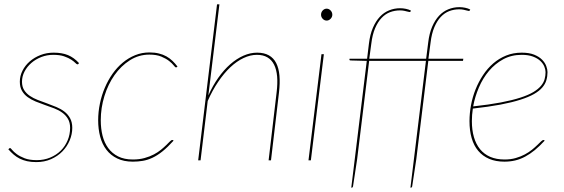

<svg xmlns="http://www.w3.org/2000/svg" viewBox="-20 -740 2601 886"><path d="M342.5 -446Q341 -443 337.5 -443Q334 -443 327.5 -449.8Q321 -456.5 308.5 -464.8Q296 -473 276 -480Q256 -487 225.5 -487Q197 -487 171 -477Q145 -467 125 -449.8Q105 -432.5 93.2 -410Q81.5 -387.5 81.5 -363Q81.5 -340 91.5 -324.2Q101.5 -308.5 117.8 -297.5Q134 -286.5 154.8 -278.5Q175.5 -270.5 197.2 -262.8Q219 -255 240 -246.2Q261 -237.5 277.2 -225Q293.5 -212.5 303.5 -194.2Q313.5 -176 313.5 -150Q313.5 -120.5 301.5 -92Q289.5 -63.5 267.8 -41.2Q246 -19 215.5 -5.5Q185 8 147.5 8Q123.5 8 104.8 3.8Q86 -0.5 71 -8Q56 -15.5 43.2 -26.5Q30.5 -37.5 18.5 -51L21.5 -54Q24.5 -57 26.5 -57Q29 -57 36 -48.2Q43 -39.5 57 -29Q71 -18.5 93.2 -9.8Q115.5 -1 149.5 -1Q183.5 -1 212 -13Q240.5 -25 260.8 -45.2Q281 -65.5 292.2 -92.5Q303.5 -119.5 303.5 -150Q303.5 -174.5 293.5 -191.5Q283.5 -208.5 267.2 -220.2Q251 -232 230 -240Q209 -248 187.2 -255.5Q165.5 -263 144.8 -271.5Q124 -280 107.8 -291.8Q91.5 -303.5 81.5 -320.8Q71.5 -338 71.5 -363Q71.5 -389.5 83.8 -413.8Q96 -438 117.2 -456.5Q138.5 -475 166.8 -486Q195 -497 227.5 -497Q266 -497 293.5 -485.8Q321 -474.5 344.5 -449Z M781 -91Q753.5 -60.5 729.8 -41.5Q706 -22.5 683.5 -12Q661 -1.5 639 2.2Q617 6 593 6Q551 6 520.8 -8.8Q490.5 -23.5 471 -49Q451.5 -74.5 442.2 -109.5Q433 -144.5 433 -185Q433 -223.5 441 -262Q449 -300.5 463.8 -335.2Q478.5 -370 499.5 -399.8Q520.5 -429.5 546.8 -451.2Q573 -473 604 -485.5Q635 -498 670 -498Q694 -498 713.2 -493.2Q732.5 -488.5 748 -479.8Q763.5 -471 776 -459Q788.5 -447 799 -433L797 -431Q795 -429 792 -429Q788.5 -429 781.5 -438.2Q774.5 -447.5 760.5 -458.5Q746.5 -469.5 724.5 -478.8Q702.5 -488 669 -488Q620.5 -488 579.5 -462Q538.5 -436 508.5 -393.5Q478.5 -351 461.8 -296.5Q445 -242 445 -185Q445 -147 453.2 -114Q461.5 -81 479.5 -56.5Q497.5 -32 525.5 -18Q553.5 -4 593 -4Q623 -4 647.2 -10.8Q671.5 -17.5 690.2 -27.5Q709 -37.5 723 -49Q737 -60.5 747.2 -70.5Q757.5 -80.5 764 -87.2Q770.5 -94 775 -94Q778 -94 780 -92L781 -91Z M894.5 0 981.5 -720H992.5L941.5 -299.5Q961.5 -344.5 987.2 -381Q1013 -417.5 1042.2 -443.2Q1071.5 -469 1103.2 -483Q1135 -497 1166.5 -497Q1198.5 -497 1220.5 -484.8Q1242.5 -472.5 1254.5 -449Q1266.5 -425.5 1269.5 -391.5Q1272.5 -357.5 1267.5 -314L1230.5 0H1219.5L1256.5 -314Q1261.5 -355 1258.8 -387Q1256 -419 1245 -441.2Q1234 -463.5 1214.2 -475.2Q1194.5 -487 1165.5 -487Q1135 -487 1103.8 -472.2Q1072.5 -457.5 1043 -429.8Q1013.5 -402 986.8 -362.5Q960 -323 938.5 -274L905.5 0Z M1474.5 -490 1414.5 0H1403.5L1463.5 -490ZM1513.5 -672Q1513.5 -661.5 1505.5 -653.2Q1497.5 -645 1487.5 -645Q1477 -645 1469.2 -653.2Q1461.5 -661.5 1461.5 -672Q1461.5 -683.5 1469.2 -691.8Q1477 -700 1487.5 -700Q1497.5 -700 1505.5 -691.8Q1513.5 -683.5 1513.5 -672Z M1957 -469H2118L2116.5 -459H1956.5L1901 -5L1882 120Q1881 124 1879.2 125Q1877.5 126 1876 126H1874L1945.5 -459H1683.5L1628 -5L1609 120Q1608 124 1606.2 125Q1604.5 126 1603 126H1601L1672.5 -459L1598 -461Q1592.5 -461 1592.5 -465L1593 -469H1674L1682.5 -539Q1687.5 -581 1700.8 -611.8Q1714 -642.5 1732.8 -662.5Q1751.5 -682.5 1775.5 -692.2Q1799.5 -702 1826.5 -702Q1839.5 -702 1853 -699.2Q1866.5 -696.5 1876.5 -691L1874.5 -687Q1873 -684 1869.8 -684.5Q1866.5 -685 1860.5 -686.5Q1854.5 -688 1846 -690Q1837.5 -692 1825.5 -692Q1801.5 -692 1779.8 -683.8Q1758 -675.5 1740.8 -657.2Q1723.5 -639 1711 -609.8Q1698.5 -580.5 1693.5 -539L1684 -469H1946.5L1956 -544Q1961 -586 1974.2 -616.8Q1987.5 -647.5 2006.2 -667.5Q2025 -687.5 2049 -697.2Q2073 -707 2100 -707Q2113 -707 2126.5 -704.2Q2140 -701.5 2150 -696L2148 -692Q2146.5 -689 2143.2 -689.5Q2140 -690 2134 -691.5Q2128 -693 2119.5 -695Q2111 -697 2099 -697Q2075 -697 2053.2 -688.8Q2031.5 -680.5 2014.2 -662.2Q1997 -644 1984.5 -614.8Q1972 -585.5 1967 -544Z M2506.5 -407Q2506.5 -387.5 2501.2 -369.8Q2496 -352 2482.2 -336Q2468.5 -320 2444 -306Q2419.5 -292 2381.2 -279.8Q2343 -267.5 2289 -257.2Q2235 -247 2162 -239Q2157.5 -209.5 2157.5 -181Q2157.5 -140 2167 -107.2Q2176.5 -74.5 2195.2 -51.5Q2214 -28.5 2242.2 -16.2Q2270.5 -4 2308.5 -4Q2337 -4 2360.2 -10.8Q2383.5 -17.5 2402 -27.5Q2420.5 -37.5 2434.8 -49Q2449 -60.5 2459.2 -70.5Q2469.5 -80.5 2476.5 -87.2Q2483.5 -94 2487.5 -94Q2490.5 -94 2492.5 -92L2493.5 -91Q2470 -65.5 2447.8 -47.2Q2425.5 -29 2403 -17Q2380.5 -5 2357 0.5Q2333.5 6 2307.5 6Q2267.5 6 2237.2 -7Q2207 -20 2186.8 -44Q2166.5 -68 2156.5 -102.8Q2146.5 -137.5 2146.5 -181Q2146.5 -217 2153.5 -254.8Q2160.5 -292.5 2174.5 -327.5Q2188.5 -362.5 2209 -393.5Q2229.5 -424.5 2256.2 -447.5Q2283 -470.5 2315.8 -483.8Q2348.5 -497 2387.5 -497Q2422.5 -497 2445.5 -487.5Q2468.5 -478 2482 -464Q2495.5 -450 2501 -434.5Q2506.5 -419 2506.5 -407ZM2387.5 -487Q2340 -487 2302.2 -466.5Q2264.5 -446 2236.2 -412.5Q2208 -379 2189.8 -336.2Q2171.5 -293.5 2163.5 -249Q2237.5 -257 2291 -267.2Q2344.5 -277.5 2381.5 -289.5Q2418.5 -301.5 2441.2 -315.2Q2464 -329 2476.5 -344Q2489 -359 2493.2 -374.8Q2497.5 -390.5 2497.5 -407Q2497.5 -419 2491.8 -433Q2486 -447 2473.2 -459Q2460.5 -471 2439.2 -479Q2418 -487 2387.5 -487Z"/></svg>

Font: Lato Hairline
Style: Italic
Weight: 100
Italic angle: -7°
Designer: Lukasz Dziedzic
Foundry: tyPoland Lukasz Dziedzic
Version: Version 2.007; 2014-02-27